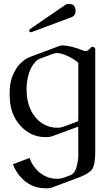

<svg xmlns="http://www.w3.org/2000/svg" viewBox="-20 -704 579 1003"><path d="M144.5 -536.1Q143.6 -535.6 141.6 -535.6Q132.8 -535.6 132.8 -543.9Q132.8 -547.9 135.7 -551.3L319.3 -677.2Q328.1 -683.6 338.9 -683.6Q375 -683.6 375 -647.5Q375 -622.1 352.5 -613.8ZM388.7 -42.5 254.9 6.8Q239.3 12.2 229 12.2H209Q139.6 8.8 89.4 -44.4Q39.1 -97.7 32.2 -175.3Q30.3 -195.8 30.3 -214.8Q30.3 -240.2 33.7 -264.2Q39.6 -305.7 65.9 -347.2Q78.6 -368.7 109.4 -392.1Q120.1 -399.4 133.3 -405.3Q172.4 -419.9 211.7 -434.6Q251 -449.2 290.5 -463.9Q298.8 -466.8 306.2 -466.8H308.6Q339.8 -465.3 384.3 -451.2Q388.2 -449.7 389.2 -449.2Q399.9 -444.8 415.5 -439.5Q421.9 -437.5 427.2 -437.5Q435.1 -437.5 440.9 -441.9Q451.2 -450.7 455.6 -456.5Q458 -460 461.9 -460Q464.4 -460 466.8 -459Q477.5 -455.1 477.5 -449.2V87.9Q477.5 168.5 454.6 188.5Q431.6 208.5 389.2 224.1L254.9 274.4Q239.3 279.8 229 279.8Q216.3 279.8 209 279.3Q140.1 276.9 89.4 222.7Q63 193.8 47.4 153.8Q89.8 137.2 134.3 121.1Q143.1 146 157.7 166Q190.9 210.9 239.7 225.1Q258.3 230 276.4 230Q283.2 230 289.6 229.5Q300.3 228.5 314.9 223.6Q320.8 221.2 330.1 217.8Q339.4 214.4 350.1 210.4Q373.5 198.7 381.3 163.1Q389.2 127.4 389.2 115.7ZM389.2 -97.2V-375.5Q369.1 -394 336.4 -409.9Q303.7 -425.8 278.3 -426.8H276.4Q266.6 -426.8 256.8 -422.9Q239.3 -416.5 221.9 -409.9Q204.6 -403.3 187 -397Q174.8 -392.1 167.5 -384.3Q137.2 -352.1 127 -306.2Q118.7 -271.5 118.7 -237.3Q118.7 -226.6 119.6 -215.3Q125 -145 157.7 -101.1Q190.4 -55.7 239.7 -42Q258.3 -36.6 277.3 -36.6Q283.2 -36.6 289.6 -37.1Q300.3 -38.1 314.9 -43.5Q326.2 -47.4 349.9 -56.2Q373.5 -64.9 388.7 -70.8V-97.2Z"/></svg>

Font: Caudex
Style: Regular
Weight: 400
Version: Version 1.04